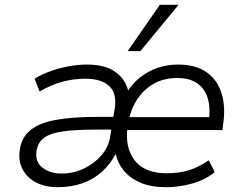

<svg xmlns="http://www.w3.org/2000/svg" viewBox="-20 -772 1014 800"><path d="M220 8Q170 8 132 -11Q94 -30 75 -65Q56 -100 62 -145Q69 -199 106.5 -229.5Q144 -260 213 -272.5Q282 -285 383 -285H474L466 -232H381Q296 -232 242.5 -224.5Q189 -217 163 -197.5Q137 -178 132 -141Q126 -97 157.5 -73Q189 -49 236 -49Q287 -49 330.5 -70Q374 -91 403.5 -126Q433 -161 439 -203L458 -320Q468 -382 435.5 -413Q403 -444 335 -444Q287 -444 240.5 -431.5Q194 -419 145 -391L124 -444Q155 -463 192 -476Q229 -489 267.5 -496Q306 -503 342 -503Q418 -503 460.5 -472.5Q503 -442 514 -394H513Q546 -444 600.5 -473.5Q655 -503 722 -503Q796 -503 841.5 -470.5Q887 -438 904 -380.5Q921 -323 909 -249L907 -230H490L499 -284H875L849 -261Q858 -318 846.5 -359.5Q835 -401 803 -424Q771 -447 718 -447Q663 -447 620.5 -423Q578 -399 551 -357Q524 -315 514 -259L512 -246Q499 -159 540.5 -104.5Q582 -50 675 -50Q726 -50 766.5 -62.5Q807 -75 850 -104L875 -55Q836 -23 781.5 -7.5Q727 8 672 8Q610 8 566 -10.5Q522 -29 496 -61Q470 -93 462 -131Q440 -88 405 -56.5Q370 -25 323.5 -8.5Q277 8 220 8ZM512 -559 646 -752H724L565 -559Z"/></svg>

Font: Nunito Sans 7pt Light
Style: Italic
Weight: 300
Italic angle: -9°
Designer: Vernon Adams
Foundry: Vernon Adams
Version: Version 3.101;gftools[0.9.27]